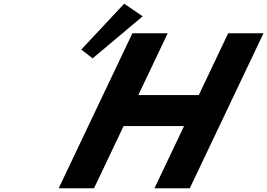

<svg xmlns="http://www.w3.org/2000/svg" viewBox="-20 -1002 1423 1022"><path d="M412.7 -738.3 473.1 -691.3 739.4 -915.2 641.1 -982.4ZM637.9 -331H959.7L802.3 0H990.3L1382.6 -825H1194.6L1038.2 -496H716.3L872.7 -825H684.7L292.5 0H480.5Z"/></svg>

Font: Hussar
Style: BdSuprExtOblFive
Weight: 700
Foundry: Cannot Into Space Fonts
Version: Version 2.00